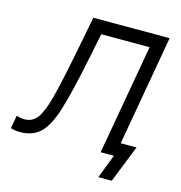

<svg xmlns="http://www.w3.org/2000/svg" viewBox="-151 -808 992 1050"><g transform="rotate(15 345.5 -282.5)"><path d="M-31 0 -18 -74Q6 -66 27 -66Q72 -66 99 -101.5Q126 -137 149 -224Q172 -311 209 -499L248 -700H680L557 0H477L587 -624H313L284 -480Q242 -275 211 -175.5Q180 -76 137 -34Q94 8 20 8Q-4 8 -31 0ZM552 0H526L545 -76H660L576 135H500Z"/></g></svg>

Font: Fixel Italic Variable 20240409 Display Thin
Style: Italic
Weight: 100
Italic angle: -10°
Designer: AlfaBravo + MacPaw
Foundry: Kyrylo Tkachov, Marchela Mozhyna, Serhii Makarenko, Maria Weinstein, Zakhar Kryvoshyya
Version: Version 1.211;Glyphs 3.2 (3225)